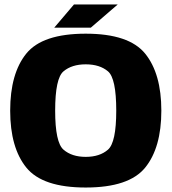

<svg xmlns="http://www.w3.org/2000/svg" viewBox="-20 -832 770 858"><path d="M363 6Q556.5 6 628.8 -83Q701 -172 701 -337.5Q701 -503 628.8 -592.2Q556.5 -681.5 363 -681.5Q169.5 -681.5 97.5 -592.5Q25.5 -503.5 25.5 -337.5Q25.5 -172 97.8 -83Q170 6 363 6ZM363 -131Q301 -131 263.8 -163.2Q226.5 -195.5 226.5 -337.5Q226.5 -482 263.8 -513.2Q301 -544.5 363 -544.5Q425.5 -544.5 462.5 -513.2Q499.5 -482 499.5 -337.5Q499.5 -195.5 462.5 -163.2Q425.5 -131 363 -131ZM298.5 -708.5H386L506 -812H387.5ZM222.5 -708.5H310.5L425 -812H310.5Z"/></svg>

Font: Anybody Thin ExtraBold
Style: Regular
Weight: 800
Version: Version 1.113;gftools[0.9.25]